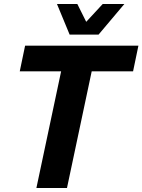

<svg xmlns="http://www.w3.org/2000/svg" viewBox="-20 -938 711 958"><path d="M161.6 0 285 -582.2H78.6L105.2 -710H670.6L644 -582.2H437.6L314.2 0ZM327.4 -765.4 264.2 -918.2H365.8L420.4 -808.6H391.2L492.6 -918.2H600.6L471.8 -765.4Z"/></svg>

Font: Geist
Style: Italic
Weight: 400
Italic angle: -12°
Designer: Basement.studio, Andrés Briganti, Mateo Zaragoza
Foundry: Basement.studio, Vercel, Andrés Briganti, Guido Ferreyra, Mateo Zaragoza
Version: Version 1.500